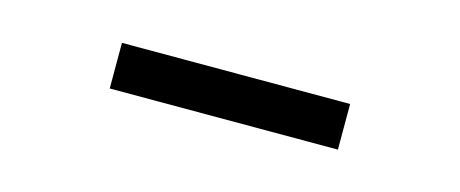

<svg xmlns="http://www.w3.org/2000/svg" viewBox="-23 -846 608 254"><g transform="rotate(15 281.0 -719.0)"><path d="M125 -687.5H437.5V-750H125Z"/></g></svg>

Font: ChillMoonMono
Style: Regular
Weight: 400
Designer: Warren2060
Foundry: ChillType
Version: Version 1.000;Glyphs 3.1.1 (3135)